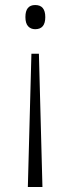

<svg xmlns="http://www.w3.org/2000/svg" viewBox="-20 -561 280 764"><path d="M120.1 -541Q160.2 -541 160.2 -492.9Q160.2 -444.8 120.1 -444.8Q102.5 -444.8 91.8 -456.5Q81.1 -468.3 81.1 -493.2Q81.1 -541 120.1 -541ZM148.9 183.1H90.8L105 -347.2H134.8Z"/></svg>

Font: Open Sans Hebrew Light
Style: Regular
Weight: 300
Foundry: Ascender Corporation, Yanek Iontef
Version: Version 2.001;PS 002.001;hotconv 1.0.70;makeotf.lib2.5.58329